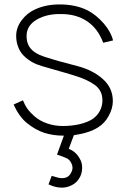

<svg xmlns="http://www.w3.org/2000/svg" viewBox="-20 -598 572 867"><path d="M489.5 -141.5Q489.5 -108.5 471 -75Q453.5 -42 423 -23Q383.5 2.5 313.5 12.5L290.5 74Q324 87.5 340.5 119Q351 136.5 351 159.5Q351 189 335.5 210.5Q329.5 220.5 320 228Q310.5 235.5 299.5 240.5Q288.5 245.5 276.5 247.8Q264.5 250 253 249Q229.5 248.5 199 234.5L213.5 196Q245 206.5 259.5 206.5Q287.5 206.5 299 185.5Q307.5 171.5 307.5 159.5Q307.5 149.5 302 138.5Q295.5 124.5 283 117.5Q277 114.5 265.8 110Q254.5 105.5 237.5 100L268.5 14.5H265.5Q220 14.5 180.8 2Q141.5 -10.5 104 -40.5Q85.5 -54.5 68 -79Q59.5 -91 53 -102.8Q46.5 -114.5 41.5 -126L83.5 -145Q92.5 -122.5 104.5 -106Q116.5 -89.5 135.5 -73Q159.5 -52 193.2 -40.5Q227 -29 263.5 -29Q283 -29 302 -31Q321 -33 338.5 -37Q356 -41 371.2 -47Q386.5 -53 398 -60.5Q419 -75 430.8 -97Q442.5 -119 442.5 -145Q442.5 -189.5 408 -214.5Q391 -227 366.8 -238Q342.5 -249 310.5 -258.5Q299.5 -262 273.8 -269.5Q248 -277 207.5 -288.5Q186.5 -294 170.8 -299.2Q155 -304.5 143.5 -308.5Q122 -317 98 -336.5Q75 -355 64 -381Q53 -407 53 -435.5Q53 -473.5 77.5 -506Q102 -539.5 139.5 -556Q187.5 -578 249 -578Q322 -578 376 -551Q415.5 -530 448.5 -492Q481.5 -453.5 490.5 -415.5L446 -405Q422 -469.5 373.2 -502Q324.5 -534.5 257.5 -534.5Q193 -536.5 146 -509.5Q100 -482.5 100 -435.5Q100 -414.5 106.5 -398.8Q113 -383 126 -371Q139 -359 159.2 -350Q179.5 -341 207.5 -333.5Q223.5 -328 253.5 -319.8Q283.5 -311.5 328 -300Q399.5 -281.5 444.5 -241Q489.5 -201 489.5 -141.5Z"/></svg>

Font: Russisch Sans ExtraLight
Style: Regular
Weight: 200
Width: 4
Designer: Michael Sharanda (font) & Cristiano Sobral (main changes)
Foundry: Michael Sharanda
Version: Version 2.00;September 8, 2020;FontCreator 13.0.0.2681 64-bi